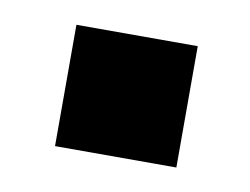

<svg xmlns="http://www.w3.org/2000/svg" viewBox="-35 -197 313 240"><g transform="rotate(10 122.0 -77.0)"><path d="M46 0V-154H200V0Z"/></g></svg>

Font: Oswald
Style: Bold
Weight: 700
Designer: Vernon Adams
Foundry: Vernon Adams
Version: Version 4.103;gftools[0.9.33.dev8+g029e19f]